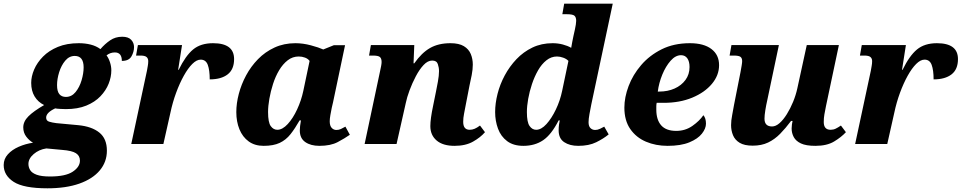

<svg xmlns="http://www.w3.org/2000/svg" viewBox="-87 -780 5209 1040"><path d="M170 240Q41 240 -13 205Q-67 170 -67 114Q-67 81 -44.5 56Q-22 31 14.5 15Q51 -1 92 -7Q72 -18 55.5 -39.5Q39 -61 39 -90Q39 -122 67 -150Q95 -178 152 -211Q119 -227 100.5 -257.5Q82 -288 82 -331Q82 -366 98 -403.5Q114 -441 146 -473.5Q178 -506 226.5 -526Q275 -546 340 -546Q374 -546 404 -538.5Q434 -531 457 -514Q481 -542 509.5 -561.5Q538 -581 575 -581Q608 -581 623.5 -564.5Q639 -548 639 -525Q639 -499 625 -474.5Q611 -450 573 -450Q573 -496 535 -496Q510 -496 490 -480Q501 -466 508.5 -443.5Q516 -421 516 -399Q516 -363 501.5 -326.5Q487 -290 457 -258.5Q427 -227 380.5 -208Q334 -189 270 -189Q261 -189 240.5 -190Q220 -191 212 -193Q163 -170 163 -143Q163 -126 179 -121Q195 -116 218 -113L337 -102Q410 -95 451 -62Q492 -29 492 36Q492 97 453.5 143Q415 189 343 214.5Q271 240 170 240ZM270 -255Q301 -255 322.5 -281.5Q344 -308 355 -345.5Q366 -383 366 -415Q366 -477 318 -477Q288 -477 266.5 -451.5Q245 -426 233.5 -389Q222 -352 222 -319Q222 -285 234.5 -270Q247 -255 270 -255ZM184 176Q268 176 307 150Q346 124 346 90Q346 64 324.5 50Q303 36 250 32L164 24Q124 30 95.5 54.5Q67 79 67 108Q67 126 76.5 141.5Q86 157 111.5 166.5Q137 176 184 176Z M709 -397Q711 -409 713.5 -422.5Q716 -436 716 -449Q716 -463 707 -471Q698 -479 674 -479H650L660 -536H899L878 -402H881Q918 -478 959 -512Q1000 -546 1067 -546Q1181 -546 1181 -460Q1181 -404 1146 -377Q1111 -350 1049 -350Q1049 -400 1038.5 -428.5Q1028 -457 1000 -457Q978 -457 954.5 -433.5Q931 -410 908.5 -369.5Q886 -329 867 -277.5Q848 -226 836 -169L798 0H624Z M1341 10Q1293 10 1260 -14Q1227 -38 1210 -79.5Q1193 -121 1193 -173Q1193 -220 1206.5 -271.5Q1220 -323 1246 -371.5Q1272 -420 1310.5 -459.5Q1349 -499 1400 -522.5Q1451 -546 1513 -546Q1554 -546 1597 -534.5Q1640 -523 1664 -512L1721 -535H1782L1717 -226Q1714 -215 1710 -196Q1706 -177 1702.5 -156.5Q1699 -136 1699 -123Q1699 -99 1709.5 -87.5Q1720 -76 1735 -76Q1748 -76 1759 -81Q1770 -86 1784 -94L1808 -50Q1781 -31 1742.5 -10.5Q1704 10 1643 10Q1596 10 1566.5 -10.5Q1537 -31 1537 -73Q1537 -84 1538.5 -97.5Q1540 -111 1543 -128H1536Q1511 -84 1486.5 -53Q1462 -22 1428 -6Q1394 10 1341 10ZM1415 -77Q1443 -77 1471.5 -108Q1500 -139 1522.5 -187.5Q1545 -236 1556 -288L1590 -450Q1581 -462 1565 -468Q1549 -474 1531 -474Q1498 -474 1471.5 -453.5Q1445 -433 1425 -399.5Q1405 -366 1392 -325.5Q1379 -285 1372 -245Q1365 -205 1365 -173Q1365 -117 1379.5 -97Q1394 -77 1415 -77Z M2375 10Q2312 10 2278 -19Q2244 -48 2244 -97Q2244 -136 2259 -207L2275 -286Q2279 -305 2285 -338Q2291 -371 2291 -395Q2291 -414 2284.5 -433Q2278 -452 2254 -452Q2230 -452 2207.5 -428Q2185 -404 2165.5 -367Q2146 -330 2131.5 -291Q2117 -252 2111 -222L2061 0H1888L1972 -396Q1975 -409 1977.5 -422.5Q1980 -436 1980 -444Q1980 -463 1971 -471Q1962 -479 1933 -479H1912L1922 -536H2157L2153 -437H2157Q2197 -494 2242.5 -520Q2288 -546 2353 -546Q2399 -546 2425.5 -530Q2452 -514 2463 -487.5Q2474 -461 2474 -430Q2474 -404 2468 -373Q2462 -342 2456 -316L2436 -213Q2431 -186 2426.5 -163.5Q2422 -141 2422 -120Q2422 -77 2457 -77Q2471 -77 2484 -82.5Q2497 -88 2513 -100L2540 -64Q2516 -36 2475.5 -13Q2435 10 2375 10Z M2748 10Q2694 10 2660 -15.5Q2626 -41 2610.5 -83Q2595 -125 2595 -173Q2595 -220 2608 -271.5Q2621 -323 2647 -371.5Q2673 -420 2710.5 -459.5Q2748 -499 2797 -522.5Q2846 -546 2906 -546Q2935 -546 2961.5 -539Q2988 -532 3007 -521Q3009 -534 3013 -554.5Q3017 -575 3019 -584L3027 -620Q3030 -634 3032 -646.5Q3034 -659 3034 -667Q3034 -686 3025 -694.5Q3016 -703 2983 -703H2959L2969 -760H3232L3116 -215Q3111 -190 3106 -162.5Q3101 -135 3101 -118Q3101 -96 3111.5 -86Q3122 -76 3137 -76Q3150 -76 3163.5 -82.5Q3177 -89 3186 -94L3210 -52Q3182 -29 3142.5 -9.5Q3103 10 3045 10Q2999 10 2969 -10Q2939 -30 2939 -74Q2939 -91 2941 -105Q2943 -119 2945 -128H2939Q2900 -51 2855 -20.5Q2810 10 2748 10ZM2817 -77Q2845 -77 2873 -108Q2901 -139 2924 -187Q2947 -235 2958 -288L2992 -450Q2982 -461 2964 -467.5Q2946 -474 2930 -474Q2899 -474 2873 -453.5Q2847 -433 2827.5 -399Q2808 -365 2794.5 -324.5Q2781 -284 2774 -244.5Q2767 -205 2767 -173Q2767 -118 2781.5 -97.5Q2796 -77 2817 -77Z M3529 10Q3465 10 3412 -12.5Q3359 -35 3327 -81Q3295 -127 3295 -197Q3295 -253 3318 -314Q3341 -375 3386 -427.5Q3431 -480 3497 -513Q3563 -546 3650 -546Q3725 -546 3766.5 -514.5Q3808 -483 3808 -427Q3808 -372 3769 -325.5Q3730 -279 3662.5 -251Q3595 -223 3508 -223H3470Q3468 -213 3468 -203.5Q3468 -194 3468 -186Q3468 -131 3494.5 -101Q3521 -71 3576 -71Q3625 -71 3663.5 -98Q3702 -125 3723 -156Q3737 -140 3737 -110Q3737 -84 3715 -56Q3693 -28 3647 -9Q3601 10 3529 10ZM3484 -284Q3530 -284 3567 -300.5Q3604 -317 3626 -347Q3648 -377 3648 -417Q3648 -447 3636 -464Q3624 -481 3602 -481Q3572 -481 3545.5 -451Q3519 -421 3500.5 -376Q3482 -331 3476 -284Z M4330 10Q4279 10 4251.5 -3Q4224 -16 4212.5 -37.5Q4201 -59 4201 -84Q4201 -93 4202.5 -105Q4204 -117 4206 -125H4198Q4168 -85 4138.5 -55Q4109 -25 4073.5 -8Q4038 9 3990 9Q3945 9 3919.5 -6.5Q3894 -22 3883.5 -47.5Q3873 -73 3873 -102Q3873 -127 3879 -157Q3885 -187 3889 -212L3924 -389Q3928 -411 3930.5 -426Q3933 -441 3933 -449Q3933 -465 3924 -472Q3915 -479 3887 -479H3865L3875 -536H4132L4069 -237Q4063 -211 4058.5 -183Q4054 -155 4054 -137Q4054 -95 4095 -95Q4115 -95 4135.5 -113Q4156 -131 4175 -161.5Q4194 -192 4209 -228.5Q4224 -265 4232 -302L4283 -536H4457L4387 -205Q4382 -180 4378.5 -160.5Q4375 -141 4375 -119Q4375 -77 4412 -77Q4427 -77 4439.5 -83Q4452 -89 4468 -100L4495 -64Q4470 -37 4431 -13.5Q4392 10 4330 10Z M4630 -397Q4632 -409 4634.5 -422.5Q4637 -436 4637 -449Q4637 -463 4628 -471Q4619 -479 4595 -479H4571L4581 -536H4820L4799 -402H4802Q4839 -478 4880 -512Q4921 -546 4988 -546Q5102 -546 5102 -460Q5102 -404 5067 -377Q5032 -350 4970 -350Q4970 -400 4959.5 -428.5Q4949 -457 4921 -457Q4899 -457 4875.5 -433.5Q4852 -410 4829.5 -369.5Q4807 -329 4788 -277.5Q4769 -226 4757 -169L4719 0H4545Z"/></svg>

Font: Noto Serif ExtraBold
Style: Italic
Weight: 800
Italic angle: -12°
Designer: Monotype Design Team
Foundry: Monotype Imaging Inc.
Version: Version 2.013